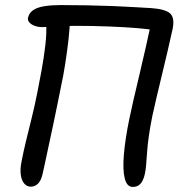

<svg xmlns="http://www.w3.org/2000/svg" viewBox="-20 -726 709 758"><path d="M504 12Q481 12 472.5 -21.5Q464 -55 469 -115Q474 -175 490 -254Q496 -284 507 -331.5Q518 -379 531 -433.5Q544 -488 556 -541.5Q568 -595 577 -637L594 -606Q570 -611 521.5 -615Q473 -619 409 -621.5Q345 -624 275 -624Q249 -624 225 -623Q201 -622 181 -620.5Q161 -619 146 -619Q131 -619 117 -624Q103 -629 95.5 -638Q88 -647 91 -657Q95 -675 111 -686Q127 -697 155 -701.5Q183 -706 219 -706Q269 -706 323.5 -705Q378 -704 428 -702Q478 -700 517 -697.5Q556 -695 577 -694Q632 -690 651 -673.5Q670 -657 662 -614Q653 -572 641.5 -523.5Q630 -475 618.5 -427Q607 -379 597 -337Q587 -295 581 -266Q564 -181 560.5 -121.5Q557 -62 552 -40Q549 -25 543 -13Q537 -1 527.5 5.5Q518 12 504 12ZM102 11Q86 11 75.5 -1.5Q65 -14 62 -36.5Q59 -59 65 -88Q72 -125 82.5 -168.5Q93 -212 105 -260Q117 -308 127 -359Q135 -398 144 -447.5Q153 -497 159 -547.5Q165 -598 162 -637L256 -656Q256 -618 250.5 -570Q245 -522 237.5 -474Q230 -426 221 -385Q215 -355 207 -315.5Q199 -276 190 -233.5Q181 -191 172.5 -152Q164 -113 158 -84Q152 -55 149 -43Q143 -14 130.5 -1.5Q118 11 102 11Z"/></svg>

Font: Shantell Sans
Style: Italic
Weight: 400
Italic angle: -11°
Designer: Stephen Nixon, Anya Danilova, Shantell Martin
Foundry: Arrow Type
Version: Version 1.011;[c5ecc13dd]